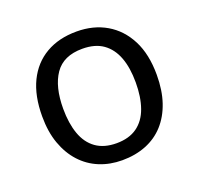

<svg xmlns="http://www.w3.org/2000/svg" viewBox="-102 -658 810 781"><g transform="rotate(-20 302.5 -268.0)"><path d="M551 -269Q551 -202 533.5 -150.5Q516 -99 483.5 -63Q451 -27 404.5 -8.5Q358 10 301 10Q248 10 203 -8.5Q158 -27 125 -63Q92 -99 73.5 -150.5Q55 -202 55 -269Q55 -358 85 -419.5Q115 -481 171 -513.5Q227 -546 304 -546Q377 -546 432.5 -513.5Q488 -481 519.5 -419.5Q551 -358 551 -269ZM146 -269Q146 -206 162.5 -159.5Q179 -113 214 -88Q249 -63 303 -63Q357 -63 392 -88Q427 -113 443.5 -159.5Q460 -206 460 -269Q460 -333 443 -378Q426 -423 391.5 -447.5Q357 -472 302 -472Q220 -472 183 -418Q146 -364 146 -269Z"/></g></svg>

Font: hexukannada05
Style: Book
Weight: 400
Designer: Jelle Bosma - Monotype Design Team
Foundry: Monotype Imaging Inc.
Version: Version 2.003